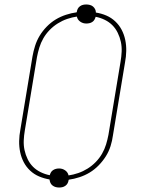

<svg xmlns="http://www.w3.org/2000/svg" viewBox="-20 -796 640 857"><path d="M244 41Q236 41 228.5 39Q221 37 214.5 32Q208 27 205 20Q202 13 201 5Q177 1 154.5 -8.5Q132 -18 114.5 -34.5Q97 -51 86 -72Q75 -93 70 -117Q65 -141 65.5 -166.5Q66 -192 71 -218L125 -544Q129 -567 136.5 -591Q144 -615 157 -636.5Q170 -658 188.5 -677Q207 -696 228.5 -709Q250 -722 274.5 -730Q299 -738 322 -741L323 -744Q324 -751 327.5 -757.5Q331 -764 337.5 -768.5Q344 -773 351 -774.5Q358 -776 365 -776Q373 -776 381 -774Q389 -772 395 -767Q401 -762 404.5 -755Q408 -748 408 -740Q433 -736 455 -726.5Q477 -717 494.5 -700.5Q512 -684 523 -663Q534 -642 539 -618Q544 -594 543.5 -568.5Q543 -543 538 -517L484 -191Q481 -168 473.5 -144Q466 -120 452.5 -98.5Q439 -77 420.5 -58Q402 -39 380.5 -26Q359 -13 334.5 -5Q310 3 287 6L286 9Q285 16 281.5 22.5Q278 29 271.5 33.5Q265 38 258 39.5Q251 41 244 41ZM286 -13Q307 -16 329 -23.5Q351 -31 371 -43.5Q391 -56 407.5 -73Q424 -90 435.5 -110Q447 -130 453.5 -151.5Q460 -173 464 -194L518 -520Q522 -543 523 -565.5Q524 -588 519.5 -609Q515 -630 505.5 -649.5Q496 -669 481.5 -683.5Q467 -698 447.5 -707.5Q428 -717 407 -721Q405 -714 401.5 -708Q398 -702 392 -698Q386 -694 379 -692.5Q372 -691 365 -691Q350 -691 338 -699.5Q326 -708 323 -722Q302 -719 280 -711.5Q258 -704 238 -691.5Q218 -679 201.5 -662Q185 -645 173.5 -625Q162 -605 155.5 -583.5Q149 -562 145 -541L91 -215Q87 -192 86 -169.5Q85 -147 89.5 -126Q94 -105 103.5 -85.5Q113 -66 127.5 -51.5Q142 -37 161.5 -27.5Q181 -18 202 -14Q204 -21 207.5 -27Q211 -33 217.5 -37Q224 -41 230.5 -42.5Q237 -44 244 -44Q259 -44 271 -35.5Q283 -27 286 -13Z"/></svg>

Font: Iosevka Aile Thin Oblique
Style: Regular
Weight: 100
Italic angle: -9°
Designer: Belleve Invis
Foundry: Belleve Invis
Version: Version 31.1.0; ttfautohint (v1.8.4)